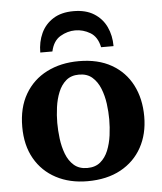

<svg xmlns="http://www.w3.org/2000/svg" viewBox="-52 -760 688 817"><g transform="rotate(-5 292.0 -351.0)"><path d="M553.2 -241.2Q553.2 -166.5 521.7 -109.4Q490.2 -52.2 431.2 -20Q372.1 12.2 289.1 12.2Q213.4 12.2 155.3 -18.6Q97.2 -49.3 64.7 -106.2Q32.2 -163.1 32.2 -242.2Q32.2 -324.2 65.9 -381.8Q99.6 -439.5 159.2 -469.7Q218.8 -500 295.9 -500Q378.4 -500 435.8 -467Q493.2 -434.1 523.2 -375.7Q553.2 -317.4 553.2 -241.2ZM403.8 -242.2Q403.8 -273.9 399.2 -308.8Q394.5 -343.8 382.3 -374.3Q370.1 -404.8 348.4 -423.8Q326.7 -442.9 292 -442.9Q258.3 -442.9 236.8 -424.6Q215.3 -406.2 203.4 -376.7Q191.4 -347.2 186.8 -312.7Q182.1 -278.3 182.1 -246.1Q182.1 -213.9 186.5 -178.7Q190.9 -143.6 202.6 -112.8Q214.4 -82 236.3 -63Q258.3 -43.9 293 -43.9Q327.1 -43.9 348.9 -62Q370.6 -80.1 382.6 -109.6Q394.5 -139.2 399.2 -173.8Q403.8 -208.5 403.8 -242.2ZM449.2 -550.8H396Q386.7 -595.7 356.4 -613.8Q326.2 -631.8 292 -631.8Q259.3 -631.8 228.5 -613.8Q197.8 -595.7 188 -550.8H136.2Q136.2 -596.2 153.3 -633.1Q170.4 -669.9 205.1 -691.9Q239.7 -713.9 292 -713.9Q344.7 -713.9 379.6 -691.9Q414.6 -669.9 431.9 -633.1Q449.2 -596.2 449.2 -550.8Z"/></g></svg>

Font: Charis
Style: Bold
Weight: 700
Designer: Walt Agee, Miriam Martin, Annie Olsen, Victor Gaultney, Lorna Priest, Alan Ward, Bob Hallissy, Martin Hosken, Sharon Cor
Foundry: SIL Global
Version: Version 7.000